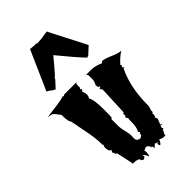

<svg xmlns="http://www.w3.org/2000/svg" viewBox="-334 -1257 1384 1384"><g transform="rotate(-45 358.0 -565.5)"><path d="M260.7 -1140.6 308.6 -1136.7Q314 -1136.7 319.8 -1138.2L325.7 -1132.8Q344.7 -1132.8 379.9 -1135.7L378.9 -1136.7Q421.4 -1144 431.6 -1144L439.9 -1143.1L437 -1140.6L580.1 -862.3L522.5 -809.1L519.5 -811L511.7 -803.7Q493.7 -818.4 437.3 -884.5Q380.9 -950.7 348.1 -991.2Q284.7 -914.1 251.5 -877.4L249.5 -877.9L235.4 -862.3L237.3 -860.4L185.1 -803.7L177.2 -811L173.8 -809.1Q172.9 -809.6 167 -814.2Q161.1 -818.8 156.5 -822.5Q151.9 -826.2 146 -830.6Q132.3 -839.4 127.4 -839.4ZM318.8 -1139.6Q318.8 -1139.6 320.8 -1139.6L319.8 -1138.2Q319.8 -1139.2 318.8 -1139.6ZM317.4 -1140.6 318.8 -1139.6Q317.4 -1139.6 317.4 -1140.6ZM424.8 -9.3 441.4 -11.2 415 -22.5 389.2 0V-15.1Q387.2 -23.4 380.4 -23.4V-14.2Q378.4 -30.8 370.8 -40.5Q363.3 -50.3 344.2 -50.3Q339.8 -43.5 334.2 -43.5Q328.6 -43.5 327.1 -44.4L328.6 -24.9Q328.6 11.7 318.4 11.7Q311 -13.2 298.8 -22.5Q292.5 -22.5 290.5 -21.5L298.8 -12.7L278.8 3.4L260.3 -7.8Q260.3 -22 247.6 -26.4Q231.4 -32.7 200.7 -32.7Q200.7 -38.6 186.8 -102.8Q172.9 -167 171.9 -168.9Q169.9 -167 167.7 -167Q165.5 -167 162.8 -170.2Q160.2 -173.3 160.2 -176Q160.2 -178.7 162.1 -180.7L151.9 -192.4L162.1 -214.8H151.9Q141.1 -227.5 140.4 -250Q139.6 -272.5 149.4 -277.3L142.1 -282.2V-293Q142.1 -350.6 125.5 -432.9Q108.9 -515.1 105 -543H98.6L105 -553.2Q85.9 -575.2 85.9 -625V-644.5Q78.1 -653.8 69.1 -666Q60.1 -678.2 56.2 -682.9Q52.2 -687.5 44.4 -692.9Q32.2 -701.2 -2 -701.2Q16.6 -705.6 88.9 -714.6Q161.1 -723.6 191.4 -734.9V-723.6L200.7 -734.9H327.1L318.4 -723.6V-689L308.6 -678.2Q309.1 -678.7 312.5 -678.7Q320.3 -678.7 320.3 -671.4Q320.3 -669.4 318.4 -667.5L308.6 -655.3Q319.3 -638.7 319.3 -619.6Q319.3 -600.6 308.6 -587.9Q329.6 -563.5 329.6 -448.2Q329.6 -397.5 327.1 -372.1H318.4V-293Q318.4 -275.4 327.4 -239.5Q336.4 -203.6 336.4 -189.9L335.4 -158.2Q335.4 -123.5 371.1 -123.5L389.2 -135.7V-146.5L397.9 -157.2L389.2 -168.9Q406.7 -195.3 406.7 -256.8V-282.2L410.6 -285.2L397.9 -305.2L406.7 -315.9V-339.8H415L424.8 -565.4L415 -576.2V-587.9H424.8Q426.8 -590.3 426.8 -593Q426.8 -595.7 419.2 -598.4Q411.6 -601.1 411.6 -603.3Q411.6 -605.5 415 -610.4L406.7 -620.1L408.2 -619.6Q410.2 -619.6 412.6 -622.6Q415 -625.5 415 -627.4Q415 -629.4 413.1 -630.4Q425.3 -642.6 425.3 -674.3Q425.3 -706.1 424.8 -712.4L415 -723.6H468.3Q506.3 -723.6 556.6 -701.2L564.9 -712.4Q590.3 -712.4 640.1 -689.9Q689.9 -667.5 718.3 -667.5Q679.2 -644.5 639.2 -598.6L648.9 -589.4H647Q643.6 -589.4 640.6 -586.2Q637.7 -583 637.7 -580.1Q637.7 -577.1 639.2 -576.2L649.9 -565.4H639.2Q575.2 -438 575.2 -252.4Q575.2 -233.9 564.9 -214.8V-192.4H556.6L557.6 -178.2Q557.6 -157.2 547.9 -157.2L556.6 -135.7L539.1 -90.3Q540 -92.3 542.2 -92.3Q544.4 -92.3 546.9 -89.1Q549.3 -85.9 549.3 -83.3Q549.3 -80.6 547.9 -79.1L539.1 -90.3L529.8 -67.4L539.1 -56.6H529.8L511.7 -22.5V-11.2Q508.8 -10.3 493.2 -10.3Q477.5 -10.3 459.5 -22.5Q456.1 -13.2 448 -0.5Q439.9 12.2 432.6 12.7Z"/></g></svg>

Font: Butcherman
Style: Regular
Weight: 400
Version: Version 001.004